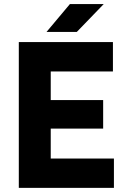

<svg xmlns="http://www.w3.org/2000/svg" viewBox="-20 -911 634 931"><path d="M71.2 -707H527.6V-564.4H226V-425.8H480.2V-287.4H226V-142.4H532.4V0H71.2ZM319 -891.3H483L352.4 -756.2H205.6Z"/></svg>

Font: 寒蝉端黑体 Light
Style: Regular
Weight: 300
Designer: ChillDuanSans {Warren2060}; 
Source Han Sans {Ryoko NISHIZUKA 西塚涼子 (kana, bopomofo & ideographs); Paul D. Hunt (Latin, G
Foundry: ChillType&Adobe
Version: Version 1.300;Glyphs 3.3 (3306)